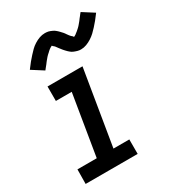

<svg xmlns="http://www.w3.org/2000/svg" viewBox="-184 -863 870 965"><g transform="rotate(-30 251.0 -380.5)"><path d="M26 0 27 -84H139L197 -436H105V-520H308L236 -84H328V0ZM136 -595 70 -637Q83 -655 95 -669.5Q107 -684 118 -696Q129 -708 139.5 -718.5Q150 -729 165 -738.5Q180 -748 195.5 -753.5Q211 -759 227 -759Q232 -759 237 -758.5Q242 -758 247 -757Q252 -756 256.5 -754Q261 -752 266 -750Q271 -748 275 -745.5Q279 -743 282.5 -740Q286 -737 290 -733.5Q294 -730 297 -726.5Q300 -723 303.5 -719.5Q307 -716 310 -712.5Q313 -709 315 -706Q317 -703 320.5 -698Q324 -693 327.5 -688.5Q331 -684 334 -681Q337 -678 341 -675Q345 -672 344 -669Q345 -669 349.5 -671Q354 -673 357 -675.5Q360 -678 364.5 -681.5Q369 -685 371 -686.5Q373 -688 375 -690Q377 -692 379.5 -694Q382 -696 384.5 -698.5Q387 -701 389.5 -703.5Q392 -706 394.5 -709Q397 -712 399.5 -715Q402 -718 405 -721.5Q408 -725 410.5 -728.5Q413 -732 416 -736Q419 -740 422.5 -744Q426 -748 429 -752.5Q432 -757 436 -761L502 -719Q489 -701 477 -686.5Q465 -672 454 -660Q443 -648 432.5 -638Q422 -628 407.5 -618.5Q393 -609 377 -603Q361 -597 345 -597Q340 -597 335 -597.5Q330 -598 325 -599.5Q320 -601 315.5 -602.5Q311 -604 306 -606Q301 -608 297 -610.5Q293 -613 289.5 -616Q286 -619 282 -622.5Q278 -626 275 -629.5Q272 -633 268.5 -636.5Q265 -640 262 -644Q259 -648 257 -650.5Q255 -653 251 -658Q247 -663 244 -667.5Q241 -672 238 -675.5Q235 -679 231 -681.5Q227 -684 227 -687Q226 -687 222 -685Q218 -683 215 -681Q212 -679 207.5 -675.5Q203 -672 201 -670Q199 -668 197 -666Q195 -664 192.5 -662Q190 -660 187.5 -657.5Q185 -655 182.5 -652.5Q180 -650 177.5 -647Q175 -644 172.5 -641Q170 -638 167 -634.5Q164 -631 161.5 -627.5Q159 -624 156 -620Q153 -616 149.5 -612Q146 -608 143 -604Q140 -600 136 -595Z"/></g></svg>

Font: Iosevka Custom Medium Oblique
Style: Regular
Weight: 500
Italic angle: -9°
Designer: Belleve Invis
Foundry: Belleve Invis
Version: Version 27.0.1